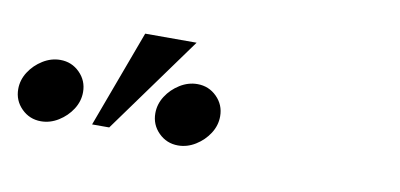

<svg xmlns="http://www.w3.org/2000/svg" viewBox="-54 -826 689 331"><g transform="rotate(10 290.5 -660.0)"><path d="M28 -570Q8 -570 -6 -584Q-20 -598 -20 -618Q-20 -634 -11 -648Q-2 -662 12.5 -671Q27 -680 43 -680Q63 -680 77 -666Q91 -652 91 -632Q91 -616 82 -602Q73 -588 58.5 -579Q44 -570 28 -570ZM268 -570Q248 -570 234 -584Q220 -598 220 -618Q220 -634 229 -648Q238 -662 252.5 -671Q267 -680 283 -680Q303 -680 317 -666Q331 -652 331 -632Q331 -616 322 -602Q313 -588 298.5 -579Q284 -570 268 -570ZM269 -750 146 -580H116L179 -750Z"/></g></svg>

Font: Brygada 1918
Style: Italic
Weight: 400
Italic angle: -8°
Designer: Mateusz Machalski | Borys Kosmynka | Przemek Hoffer
Foundry: NIEPODLEGLA 2018
Version: Version 3.006